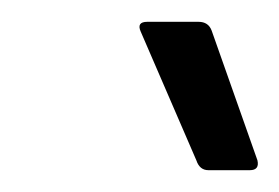

<svg xmlns="http://www.w3.org/2000/svg" viewBox="-20 -713 256 176"><path d="M171 -557Q163 -557 160 -566L109 -684Q105 -693 115 -693H162Q171 -693 174 -685L216 -566Q218 -557 209 -557Z"/></svg>

Font: Sofia Sans Extra Condensed
Style: Italic
Weight: 400
Italic angle: -9°
Designer: Botio Nikoltchev, Ani Petrova
Foundry: lettersoup
Version: Version 4.101; ttfautohint (v1.8.4.7-5d5b)